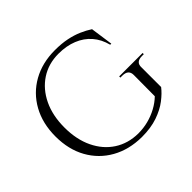

<svg xmlns="http://www.w3.org/2000/svg" viewBox="-169 -918 1136 1136"><g transform="rotate(-45 399.0 -350.0)"><path d="M709 -280V-115Q686 -85 647 -55Q608 -25 551.5 -5.5Q495 14 419 14Q313 13 232 -32.5Q151 -78 105.5 -159.5Q60 -241 60 -350Q60 -459 105.5 -541Q151 -623 232 -668.5Q313 -714 419 -714Q474 -714 518 -705Q562 -696 597.5 -680.5Q633 -665 662 -646L682 -505H673Q658 -563 623.5 -602.5Q589 -642 537 -663Q485 -684 419 -684Q335 -684 271 -642Q207 -600 171 -525Q135 -450 135 -350Q135 -250 171 -175Q207 -100 271 -58.5Q335 -17 419 -16Q463 -16 503.5 -26.5Q544 -37 580 -56.5Q616 -76 644 -103L645 -280Q645 -325 594 -325H578V-335H774V-325H759Q707 -325 709 -280Z"/></g></svg>

Font: Cinzel
Style: Regular
Weight: 400
Designer: Natanael Gama
Version: Version 2.000